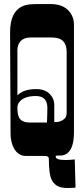

<svg xmlns="http://www.w3.org/2000/svg" viewBox="-20 -770 415 948"><path d="M32.2 -109.9 29.8 -609.9Q29.8 -723.6 106.4 -744.6Q126.5 -750 159.2 -750H230Q306.6 -750 335 -693.8Q345.2 -674.3 345.2 -647V-116.2Q345.2 -27.3 301.8 -6.8Q289.1 -1.5 275.9 -2Q262.7 -2.4 258.8 -1.7Q254.9 -1 254.9 3.9Q254.9 20 304.2 20Q324.2 20 349.1 17.1L353 155.8Q347.2 158.2 312.7 158.2Q278.3 158.2 260.5 146.5Q242.7 134.8 233.9 115.2Q221.2 86.4 221.2 14.2Q221.2 0 202.1 0H107.9Q67.9 0 46.9 -41.5Q32.2 -71.3 32.2 -109.9ZM65.9 -298.8Q95.2 -330.1 159.2 -330.1Q217.3 -330.1 240.2 -285.6Q248 -270.5 248 -250V-167Q280.3 -166 299.3 -184.6Q309.1 -194.3 309.1 -212.9V-513.2Q309.1 -570.8 264.6 -581.5Q250.5 -585 232.9 -585H132.8Q99.1 -585 82.5 -567.6Q65.9 -550.3 65.9 -521ZM213.9 -236.8Q213.9 -295.9 157.2 -295.9Q97.7 -295.9 74.2 -264.6Q65.9 -253.9 65.9 -235.8Q65.9 -217.8 69.1 -203.9Q72.3 -189.9 79.6 -181.6Q93.8 -165 127 -165H211.9Q213.9 -210 213.9 -236.8Z"/></svg>

Font: Smokum
Style: Regular
Weight: 400
Designer: Astigmatic (AOETI)
Foundry: Astigmatic (AOETI)
Version: Version 1.001